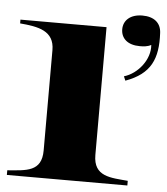

<svg xmlns="http://www.w3.org/2000/svg" viewBox="-54 -814 748 862"><g transform="rotate(5 320.0 -383.0)"><path d="M9 -21V0H552V-21C475 -28 397 -26 397 -124V-700H9V-683C92 -676 164 -663 164 -576V-124C164 -27 94 -28 9 -21ZM494 -487 502 -468C615 -509 645 -579 639 -695C637 -740 606 -766 553 -766C499 -766 468 -737 468 -697C468 -656 498 -628 553 -628C570 -628 588 -629 604 -638C610 -573 556 -505 494 -487Z"/></g></svg>

Font: Sprat Extended
Style: Bold
Weight: 700
Width: 9
Designer: Ethan Nakache
Foundry: Collletttivo
Version: Version 2.000;Glyphs 3.2 (3217)